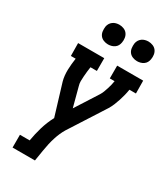

<svg xmlns="http://www.w3.org/2000/svg" viewBox="-230 -1049 991 1145"><g transform="rotate(30 265.5 -476.5)"><path d="M55 0V-88H122Q126 -112 131.5 -136Q137 -160 144 -183.5Q151 -207 160.5 -230.5Q170 -254 182 -276L117 -490Q112 -508 110 -527.5Q108 -547 108.5 -567Q109 -587 111 -607Q113 -627 116 -647H83L82 -735H262V-647H218Q215 -630 213.5 -613.5Q212 -597 210.5 -580Q209 -563 209 -546.5Q209 -530 214 -514L249 -382L348 -537Q356 -550 361 -563.5Q366 -577 370.5 -591Q375 -605 378.5 -619Q382 -633 384 -647H351V-735H530L531 -647H486Q483 -627 478 -607Q473 -587 466.5 -567Q460 -547 452 -527.5Q444 -508 433 -490L276 -245Q266 -228 258 -210Q250 -192 244 -173Q236 -149 230.5 -124Q225 -99 221 -74L209 0ZM440 -817Q424 -817 409 -823Q394 -829 385 -841Q376 -853 374 -869Q372 -885 374 -901Q376 -913 382 -923Q388 -933 397.5 -940Q407 -947 418.5 -950Q430 -953 441 -953Q457 -953 472 -947Q487 -941 496 -929Q505 -917 507.5 -901Q510 -885 507 -869Q505 -857 499.5 -847Q494 -837 484 -830Q474 -823 462.5 -820Q451 -817 440 -817ZM240 -817Q224 -817 209 -823Q194 -829 185 -841Q176 -853 174 -869Q172 -885 174 -901Q176 -913 182 -923Q188 -933 197.5 -940Q207 -947 218.5 -950Q230 -953 241 -953Q257 -953 272 -947Q287 -941 296 -929Q305 -917 307.5 -901Q310 -885 307 -869Q305 -857 299.5 -847Q294 -837 284 -830Q274 -823 262.5 -820Q251 -817 240 -817Z"/></g></svg>

Font: Iosevka Curly Slab Semibold
Style: Italic
Weight: 600
Italic angle: -9°
Monospace: yes
Designer: Belleve Invis
Foundry: Belleve Invis
Version: Version 22.1.2; ttfautohint (v1.8.4)